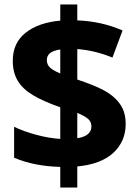

<svg xmlns="http://www.w3.org/2000/svg" viewBox="-20 -779 614 857"><path d="M249 -34Q132 -37 43 -75V-213Q87 -192 143 -177Q199 -162 249 -159V-300Q173 -327 127.5 -354Q82 -381 59.5 -418Q37 -455 37 -508Q37 -587 94 -632.5Q151 -678 249 -687V-759H325V-688Q433 -684 527 -643L482 -522Q404 -554 325 -560V-424Q397 -400 441.5 -377Q486 -354 513.5 -317.5Q541 -281 541 -226Q541 -148 486 -97Q431 -46 325 -36V58H249ZM249 -558Q189 -550 189 -511Q189 -491 202.5 -478Q216 -465 249 -451ZM388 -215Q388 -235 373.5 -248Q359 -261 325 -275V-162Q388 -172 388 -215Z"/></svg>

Font: Noto Sans UI ExtraBold
Style: Regular
Weight: 800
Designer: Monotype Design Team
Foundry: Monotype Imaging Inc.
Version: Version 1.001